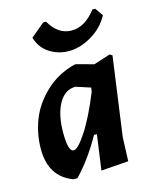

<svg xmlns="http://www.w3.org/2000/svg" viewBox="-106 -754 665 834"><g transform="rotate(-15 226.0 -337.0)"><path d="M403 -682 428 -646Q400 -595 350.5 -565.5Q301 -536 252.5 -534Q204 -532 162.5 -557Q121 -582 107 -631L169 -683H182Q220 -617 280.5 -617Q341 -617 390 -682ZM254 -471H260L337 -450L412 -474L423 -467L374 -112L370 -5L247 4L269 -154H256Q203 -59 138 9H120Q17 -29 17 -154Q17 -221 41.5 -284.5Q66 -348 121.5 -400Q177 -452 254 -471ZM129 -197Q129 -112 154 -112Q173 -112 212.5 -172Q252 -232 295 -338L297 -354V-356L232 -377Q184 -377 156.5 -327.5Q129 -278 129 -197Z"/></g></svg>

Font: Alegreya Sans SC
Style: Bold Italic
Weight: 700
Italic angle: -7°
Designer: Juan Pablo del Peral
Foundry: Huerta Tipografica
Version: Version 2.007